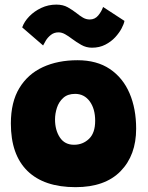

<svg xmlns="http://www.w3.org/2000/svg" viewBox="-20 -784 625 813"><path d="M300 8.5Q166.5 8.5 96.2 -60.2Q26 -129 26 -261Q26 -352 62 -411.2Q98 -470.5 161.5 -499.8Q225 -529 308 -529Q390 -529 445.2 -491.8Q500.5 -454.5 528.5 -389.2Q556.5 -324 556.5 -239Q556.5 -126.5 490.5 -59Q424.5 8.5 300 8.5ZM293.5 -171Q330.5 -171 356.8 -196Q383 -221 383 -272.5Q383 -323.5 359.8 -355Q336.5 -386.5 298 -386.5Q266.5 -386.5 247.8 -369.5Q229 -352.5 221 -327.5Q213 -302.5 213 -278.5Q213 -233 233.5 -202Q254 -171 293.5 -171ZM74 -668Q82.5 -692.5 103.8 -714.5Q125 -736.5 154.8 -750.5Q184.5 -764.5 218.5 -764.5Q247 -764.5 267.2 -753Q287.5 -741.5 304 -728.5Q317.5 -717.5 331 -709.5Q344.5 -701.5 360 -701.5Q382 -701.5 396 -718.5Q410 -735.5 416.5 -754.5L507 -695.5Q505 -683 495 -664Q485 -645 467.8 -626.2Q450.5 -607.5 425.8 -594.8Q401 -582 369.5 -582Q345 -582 324 -594Q303 -606 285 -619.5Q270 -631 255.8 -639Q241.5 -647 228 -647Q209 -647 195.5 -636.2Q182 -625.5 174 -612.2Q166 -599 162.5 -591.5Z"/></svg>

Font: Grandstander Black
Style: Regular
Weight: 900
Designer: Tyler Finck
Foundry: Etcetera Type Co
Version: Version 1.200; ttfautohint (v1.8.3)